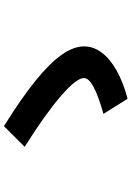

<svg xmlns="http://www.w3.org/2000/svg" viewBox="134 -847 670 978"><g transform="rotate(-90 469.0 -358.0)"><path d="M560.5 -265.6Q560.5 -303.7 468.3 -383.3Q376 -462.9 210 -567.4L315.4 -672.9Q457.5 -584.5 546.9 -512Q636.2 -439.5 679 -378.9Q721.7 -318.4 721.7 -264.6Q721.7 -217.3 690.2 -175Q658.7 -132.8 598.9 -99.1Q539.1 -65.4 455.1 -43L377.9 -166Q475.1 -193.8 517.8 -217.8Q560.5 -241.7 560.5 -265.6Z"/></g></svg>

Font: Pretendard JP ExtraBold
Style: Regular
Weight: 800
Designer: Base glyphs from Inter by Rasmus Andersson; Hangeul glyphs from Noto Sans CJK(Source Han Sans) by Jang Soo-young and Kan
Foundry: Kil Hyung-jin
Version: Version 1.309